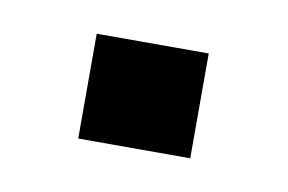

<svg xmlns="http://www.w3.org/2000/svg" viewBox="-30 -143 276 184"><g transform="rotate(10 107.5 -51.0)"><path d="M53 -102H162V0H53Z"/></g></svg>

Font: Hermeneus One
Style: Regular
Weight: 400
Designer: Rodrigo Fuenzalida, Pablo Impallari
Foundry: Pablo Impallari, Rodrigo Fuenzalida
Version: Version 1.002; ttfautohint (v0.93) -l 8 -r 50 -G 200 -x 14 -